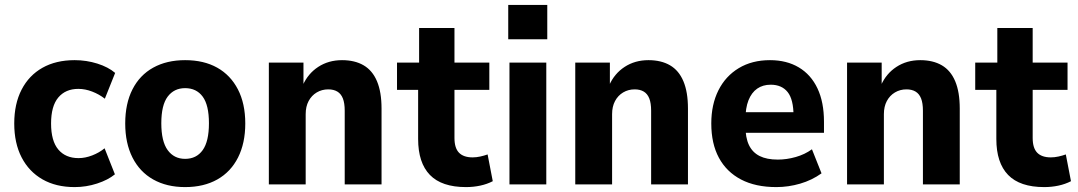

<svg xmlns="http://www.w3.org/2000/svg" viewBox="-20 -751 4391 782"><path d="M284 11Q208 11 153 -20.5Q98 -52 68 -110Q38 -168 38 -248Q38 -328 68 -386Q98 -444 153 -475Q208 -506 284 -506Q332 -506 376.5 -492Q421 -478 449 -454L407 -349Q384 -367 355.5 -378Q327 -389 299 -389Q247 -389 217.5 -354Q188 -319 188 -248Q188 -177 217.5 -142Q247 -107 300 -107Q327 -107 355.5 -118Q384 -129 406 -147L448 -41Q420 -18 375.5 -3.5Q331 11 284 11Z M734 11Q659 11 604 -20Q549 -51 519.5 -109.5Q490 -168 490 -248Q490 -329 519.5 -387Q549 -445 604 -475.5Q659 -506 734 -506Q810 -506 864.5 -475.5Q919 -445 949 -387Q979 -329 979 -248Q979 -168 949.5 -109.5Q920 -51 865 -20Q810 11 734 11ZM734 -104Q780 -104 805.5 -139.5Q831 -175 831 -249Q831 -323 805.5 -357.5Q780 -392 734 -392Q689 -392 663 -357.5Q637 -323 637 -249Q637 -175 663 -139.5Q689 -104 734 -104Z M1075 0V-496H1216V-403H1213Q1234 -451 1276 -478.5Q1318 -506 1373 -506Q1425 -506 1461 -485Q1497 -464 1515.5 -420Q1534 -376 1534 -309V0H1384V-300Q1384 -331 1376.5 -350Q1369 -369 1354 -378Q1339 -387 1317 -387Q1291 -387 1270 -374.5Q1249 -362 1237 -339.5Q1225 -317 1225 -286V0Z M1878 11Q1779 11 1731 -38.5Q1683 -88 1683 -185V-385H1597V-496H1687V-637H1831V-496H1973V-385H1831V-189Q1831 -148 1849.5 -129Q1868 -110 1905 -110Q1920 -110 1936 -113.5Q1952 -117 1966 -122L1987 -13Q1964 -1 1936 5Q1908 11 1878 11Z M2050 -591V-731H2209V-591ZM2055 0V-496H2205V0Z M2323 0V-496H2464V-403H2461Q2482 -451 2524 -478.5Q2566 -506 2621 -506Q2673 -506 2709 -485Q2745 -464 2763.5 -420Q2782 -376 2782 -309V0H2632V-300Q2632 -331 2624.5 -350Q2617 -369 2602 -378Q2587 -387 2565 -387Q2539 -387 2518 -374.5Q2497 -362 2485 -339.5Q2473 -317 2473 -286V0Z M3142 11Q3057 11 2998 -20Q2939 -51 2908 -108.5Q2877 -166 2877 -248Q2877 -325 2906 -383Q2935 -441 2989 -473.5Q3043 -506 3116 -506Q3184 -506 3233.5 -476.5Q3283 -447 3309.5 -391Q3336 -335 3336 -255V-210H2998V-294H3226L3212 -278Q3212 -346 3188 -376Q3164 -406 3119 -406Q3087 -406 3064 -390Q3041 -374 3028.5 -342.5Q3016 -311 3016 -263V-239Q3016 -190 3030.5 -160Q3045 -130 3074 -115.5Q3103 -101 3148 -101Q3184 -101 3221 -111.5Q3258 -122 3287 -143L3326 -45Q3287 -17 3239 -3Q3191 11 3142 11Z M3430 0V-496H3571V-403H3568Q3589 -451 3631 -478.5Q3673 -506 3728 -506Q3780 -506 3816 -485Q3852 -464 3870.5 -420Q3889 -376 3889 -309V0H3739V-300Q3739 -331 3731.5 -350Q3724 -369 3709 -378Q3694 -387 3672 -387Q3646 -387 3625 -374.5Q3604 -362 3592 -339.5Q3580 -317 3580 -286V0Z M4233 11Q4134 11 4086 -38.5Q4038 -88 4038 -185V-385H3952V-496H4042V-637H4186V-496H4328V-385H4186V-189Q4186 -148 4204.5 -129Q4223 -110 4260 -110Q4275 -110 4291 -113.5Q4307 -117 4321 -122L4342 -13Q4319 -1 4291 5Q4263 11 4233 11Z"/></svg>

Font: Nunito Sans 10pt SemiCondensed ExtraBold
Style: Regular
Weight: 800
Width: 4
Designer: Vernon Adams
Foundry: Vernon Adams
Version: Version 3.101;gftools[0.9.27]